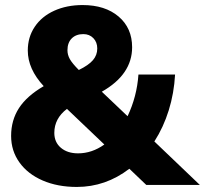

<svg xmlns="http://www.w3.org/2000/svg" viewBox="-20 -732 811 760"><path d="M559 0 492 -64Q398 8 284 8Q208 8 149 -17.5Q90 -43 57 -89Q24 -135 24 -194Q24 -256 55 -304Q86 -352 153 -391Q90 -459 90 -532Q90 -585 117.5 -626Q145 -667 194.5 -689.5Q244 -712 307 -712Q396 -712 449.5 -666.5Q503 -621 503 -545Q503 -437 383 -369L485 -272Q522 -350 528 -437H673Q669 -363 648 -295.5Q627 -228 591 -172L771 0ZM247 -533Q247 -515 256.5 -498Q266 -481 292 -455Q331 -474 348 -494Q365 -514 365 -540Q365 -565 349.5 -581Q334 -597 310 -597Q281 -597 264 -580Q247 -563 247 -533ZM393 -160 245 -301Q195 -263 195 -206Q195 -169 221 -147Q247 -125 289 -125Q344 -125 393 -160Z"/></svg>

Font: wassup Sans
Style: Black
Weight: 900
Version: Version 2.001